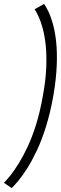

<svg xmlns="http://www.w3.org/2000/svg" viewBox="-76 -772 312 982"><path d="M-16.5 190Q-2.5 177 18.2 152Q39 127 63.2 88.8Q87.5 50.5 112.5 -2.2Q137.5 -55 159.2 -124.5Q181 -194 196.5 -280.5Q211.5 -367.5 214.2 -437Q217 -506.5 211 -560Q205 -613.5 194 -651.8Q183 -690 170.8 -714.8Q158.5 -739.5 149.5 -752L101 -724.5Q110 -711.5 121.2 -687.5Q132.5 -663.5 142.5 -626.8Q152.5 -590 157.8 -540.2Q163 -490.5 160.5 -425.8Q158 -361 143 -280.5Q129 -201 109 -136.5Q89 -72 65.8 -22.5Q42.5 27 19.8 63.8Q-3 100.5 -22.5 125Q-42 149.5 -56 162.5Z"/></svg>

Font: Anybody SemiCondensed Light
Style: Italic
Weight: 300
Width: 4
Italic angle: -10°
Version: Version 1.113;gftools[0.9.25]